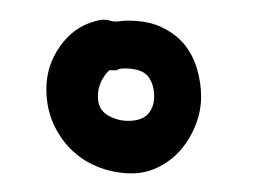

<svg xmlns="http://www.w3.org/2000/svg" viewBox="-20 -82 267 200"><path d="M78.1 -59.6Q84 -61.5 87.9 -61.5Q91.8 -61.5 94.7 -60.5Q97.7 -59.6 99.6 -59.6Q103.5 -59.6 106.9 -60.1Q110.4 -60.5 113.3 -60.5Q134.8 -60.5 149.4 -53.2Q164.1 -45.9 172.9 -34.7Q181.6 -23.4 185.5 -9.3Q189.5 4.9 189.5 18.6Q189.5 33.2 184.1 47.4Q178.7 61.5 169.4 72.8Q160.2 84 146.5 91.3Q132.8 98.6 117.2 98.6Q100.6 98.6 84.5 92.8Q68.4 86.9 56.2 75.7Q43.9 64.5 36.1 47.9Q28.3 31.2 28.3 10.7Q28.3 -13.7 42.5 -33.7Q56.6 -53.7 78.1 -59.6ZM101.6 -8.8H93.8Q82 2.9 82 18.6Q82 32.2 92.3 38.1Q102.5 43.9 113.3 43.9Q127.9 43.9 134.3 36.6Q140.6 29.3 140.6 18.6Q140.6 5.9 134.3 -2.4Q127.9 -10.7 109.4 -10.7Q103.5 -10.7 101.6 -8.8Z"/></svg>

Font: Hi Melody Cyrillic
Style: Regular
Weight: 400
Version: Version 0.90 April 10, 2018